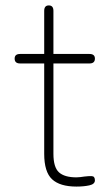

<svg xmlns="http://www.w3.org/2000/svg" viewBox="-20 -677 413 708"><path d="M262 11Q201 11 172 -16Q143 -43 143 -110V-443H54Q34 -443 34 -461Q34 -478 54 -478H143V-637Q143 -657 160 -657Q177 -657 177 -637V-478H310Q330 -478 330 -461Q330 -443 310 -443H177V-110Q177 -60 197.5 -41.5Q218 -23 262 -23Q269 -23 276.5 -24Q284 -25 291 -26Q307 -28 318.5 -27.5Q330 -27 330 -12Q330 2 309.5 6.5Q289 11 262 11Z"/></svg>

Font: Zen Maru Gothic Light
Style: Regular
Weight: 300
Designer: Yoshimichi Ohira
Foundry: Positype
Version: Version 1.001